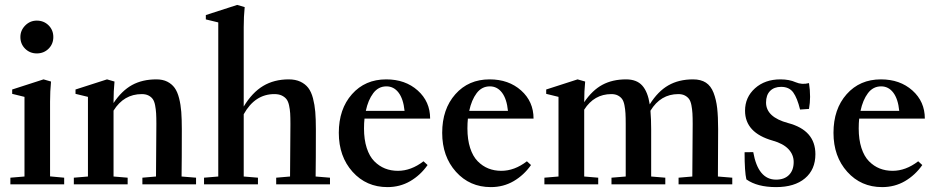

<svg xmlns="http://www.w3.org/2000/svg" viewBox="-20 -746 3785 777"><path d="M128.9 -529.8Q101.1 -529.8 81.8 -548.8Q62.5 -567.9 62.5 -596.2Q62.5 -623 82 -642.8Q101.6 -662.6 128.9 -662.6Q157.2 -662.6 176.5 -643.6Q195.8 -624.5 195.8 -596.2Q195.8 -567.9 176.5 -548.8Q157.2 -529.8 128.9 -529.8ZM22 0V-26.9L79.1 -31.7V-354L29.3 -366.2V-383.8L156.2 -424.8L186.5 -416Q182.6 -377 182.6 -334.5V-32.2L239.7 -26.9V0Z M278.8 0V-26.9L335.9 -31.7V-354L285.6 -366.2V-383.8L413.1 -424.8L443.4 -416Q439.5 -377 439.5 -334.5V-329.1Q472.7 -378.9 514.4 -401.9Q556.2 -424.8 612.8 -424.8Q638.7 -424.8 657 -415.5Q675.3 -406.2 686.8 -390.4Q698.2 -374.5 704.8 -348.4Q711.4 -322.3 713.6 -293.2Q715.8 -264.2 715.8 -223.1Q715.8 -94.7 714.8 -31.7L773.4 -26.9V0H556.2V-26.9L611.3 -31.7Q612.8 -239.7 612.8 -244.6Q612.8 -271 611.8 -287.4Q610.8 -303.7 607.7 -320.1Q604.5 -336.4 598.1 -345.2Q591.8 -354 580.8 -359.6Q569.8 -365.2 553.7 -365.2Q481 -365.2 439.5 -298.3V-31.7L496.6 -26.9V0Z M805.7 0V-26.9L863.3 -31.7V-655.3L813 -667.5V-685.1L939.9 -726.1L970.2 -717.3Q966.3 -679.2 966.3 -636.2V-314.9Q1000.5 -371.6 1044.9 -398.2Q1089.4 -424.8 1148.4 -424.8Q1175.8 -424.8 1195.6 -415.5Q1215.3 -406.2 1227.5 -390.4Q1239.7 -374.5 1246.6 -348.4Q1253.4 -322.3 1255.9 -293.2Q1258.3 -264.2 1258.3 -223.1Q1258.3 -94.2 1257.3 -31.7L1315.4 -26.9V0H1097.7V-26.9L1153.8 -31.7Q1155.3 -239.7 1155.3 -244.6Q1155.3 -271 1154.3 -287.4Q1153.3 -303.7 1149.7 -320.1Q1146 -336.4 1138.9 -345.2Q1131.8 -354 1119.9 -359.6Q1107.9 -365.2 1090.3 -365.2Q1011.7 -365.2 966.3 -283.7V-31.7L1023.9 -26.9V0Z M1547.9 11.2Q1462.4 11.2 1406.7 -50.8Q1351.1 -112.8 1351.1 -208.5Q1351.1 -304.7 1404.3 -364.7Q1457.5 -424.8 1543 -424.8Q1620.1 -424.8 1670.4 -379.9Q1720.7 -335 1720.7 -266.1H1455.1Q1453.1 -248 1453.1 -226.1Q1453.1 -181.2 1464.1 -147.2Q1475.1 -113.3 1494.6 -93.5Q1514.2 -73.7 1538.1 -64.2Q1562 -54.7 1590.3 -54.7Q1643.6 -54.7 1693.8 -93.3L1710.4 -78.1Q1681.6 -37.1 1640.1 -12.9Q1598.6 11.2 1547.9 11.2ZM1543.9 -396.5Q1511.2 -396.5 1490.5 -368.9Q1469.7 -341.3 1460.4 -297.4H1617.2Q1612.3 -345.7 1593 -371.1Q1573.7 -396.5 1543.9 -396.5Z M1966.3 11.2Q1880.9 11.2 1825.2 -50.8Q1769.5 -112.8 1769.5 -208.5Q1769.5 -304.7 1822.8 -364.7Q1876 -424.8 1961.4 -424.8Q2038.6 -424.8 2088.9 -379.9Q2139.2 -335 2139.2 -266.1H1873.5Q1871.6 -248 1871.6 -226.1Q1871.6 -181.2 1882.6 -147.2Q1893.6 -113.3 1913.1 -93.5Q1932.6 -73.7 1956.5 -64.2Q1980.5 -54.7 2008.8 -54.7Q2062 -54.7 2112.3 -93.3L2128.9 -78.1Q2100.1 -37.1 2058.6 -12.9Q2017.1 11.2 1966.3 11.2ZM1962.4 -396.5Q1929.7 -396.5 1908.9 -368.9Q1888.2 -341.3 1878.9 -297.4H2035.6Q2030.8 -345.7 2011.5 -371.1Q1992.2 -396.5 1962.4 -396.5Z M2183.1 0V-26.9L2240.2 -31.7V-354L2190.4 -366.2V-383.8L2317.4 -424.8L2348.1 -416Q2344.2 -377 2344.2 -334.5V-332.5Q2377 -380.9 2417.7 -402.8Q2458.5 -424.8 2513.7 -424.8Q2556.6 -424.8 2579.1 -399.7Q2601.6 -374.5 2609.4 -323.7Q2642.6 -376.5 2684.8 -400.6Q2727.1 -424.8 2784.7 -424.8Q2816.4 -424.8 2836.7 -411.6Q2856.9 -398.4 2867.7 -370.6Q2878.4 -342.8 2882.3 -308.6Q2886.2 -274.4 2886.2 -223.1Q2886.2 -94.7 2885.3 -31.7L2943.4 -26.9V0H2726.1V-26.9L2781.7 -31.7Q2783.2 -239.7 2783.2 -244.6Q2783.2 -271 2782.2 -287.4Q2781.2 -303.7 2778.1 -320.1Q2774.9 -336.4 2768.6 -345.2Q2762.2 -354 2751.5 -359.6Q2740.7 -365.2 2725.1 -365.2Q2653.3 -365.2 2612.3 -297.9Q2615.2 -264.2 2615.2 -223.1V-31.7L2672.4 -26.9V0H2454.6V-26.9L2512.2 -31.7V-244.6Q2512.2 -271 2511.2 -287.4Q2510.3 -303.7 2507.1 -320.1Q2503.9 -336.4 2497.6 -345.2Q2491.2 -354 2480.5 -359.6Q2469.7 -365.2 2454.1 -365.2Q2384.3 -365.2 2344.2 -302.2V-31.7L2400.9 -26.9V0Z M3120.6 11.2Q3044.4 11.2 3000.5 -20Q2993.2 -50.8 2993.2 -129.9L3028.3 -130.4Q3047.9 -19 3120.6 -19Q3154.3 -19 3173.1 -38.1Q3191.9 -57.1 3191.9 -90.3Q3191.9 -120.1 3170.7 -142.6Q3149.4 -165 3107.4 -176.8Q2995.1 -208.5 2995.1 -297.9Q2995.1 -352.5 3035.4 -388.7Q3075.7 -424.8 3138.2 -424.8Q3174.3 -424.8 3200.2 -413.1Q3225.1 -402.3 3253.9 -409.7Q3258.3 -382.8 3258.3 -354Q3258.3 -330.6 3253.9 -305.2L3217.8 -302.7Q3206.5 -349.1 3190.2 -371.8Q3173.8 -394.5 3141.1 -394.5Q3112.8 -394.5 3096.4 -377.9Q3080.1 -361.3 3080.1 -331.1Q3080.1 -272 3169.4 -248Q3279.8 -218.8 3279.8 -122.1Q3279.8 -59.6 3237.5 -24.2Q3195.3 11.2 3120.6 11.2Z M3549.8 11.2Q3464.4 11.2 3408.7 -50.8Q3353 -112.8 3353 -208.5Q3353 -304.7 3406.2 -364.7Q3459.5 -424.8 3544.9 -424.8Q3622.1 -424.8 3672.4 -379.9Q3722.7 -335 3722.7 -266.1H3457Q3455.1 -248 3455.1 -226.1Q3455.1 -181.2 3466.1 -147.2Q3477.1 -113.3 3496.6 -93.5Q3516.1 -73.7 3540 -64.2Q3564 -54.7 3592.3 -54.7Q3645.5 -54.7 3695.8 -93.3L3712.4 -78.1Q3683.6 -37.1 3642.1 -12.9Q3600.6 11.2 3549.8 11.2ZM3545.9 -396.5Q3513.2 -396.5 3492.4 -368.9Q3471.7 -341.3 3462.4 -297.4H3619.1Q3614.3 -345.7 3595 -371.1Q3575.7 -396.5 3545.9 -396.5Z"/></svg>

Font: Elstob 18pt SemiBold
Style: Regular
Weight: 600
Designer: Peter S. Baker
Version: Version 1.015